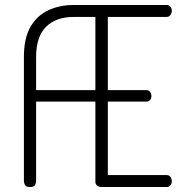

<svg xmlns="http://www.w3.org/2000/svg" viewBox="-20 -751 736 771"><path d="M100 0Q86 0 81 -7.5Q76 -15 76 -26V-522Q76 -598 102.5 -643.5Q129 -689 174.5 -710Q220 -731 276 -731H649Q660 -731 665 -723.5Q670 -716 670 -708Q670 -699 664.5 -691Q659 -683 649 -683H413V-389H567Q577 -389 582.5 -382Q588 -375 588 -365Q588 -357 583 -350Q578 -343 567 -343H413V-48H649Q659 -48 664.5 -40.5Q670 -33 670 -23Q670 -15 665 -7.5Q660 0 649 0H387Q378 0 370.5 -5.5Q363 -11 363 -21V-343H125V-26Q125 -15 120.5 -7.5Q116 0 100 0ZM125 -389H363V-683H276Q205 -683 165 -643.5Q125 -604 125 -522Z"/></svg>

Font: Dosis Light
Style: Regular
Weight: 300
Designer: EdgarTolentino, PabloImpallari, IginoMarini
Foundry: EdgarTolentino, PabloImpallari, IginoMarini
Version: Version 3.001; ttfautohint (v1.8.2)